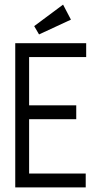

<svg xmlns="http://www.w3.org/2000/svg" viewBox="-20 -811 440 831"><path d="M46 0V-624H353V-564H106V-355H310V-295H106V-60H351V0ZM149 -662 128 -698 253 -791 287 -726Z"/></svg>

Font: Inconsolata Condensed
Style: Regular
Weight: 400
Width: 3
Monospace: yes
Designer: Raph Levien, Cyreal, Brenton Simpson
Foundry: Raph Levien, Cyreal, Google
Version: Version 3.000; ttfautohint (v1.8.2.53-6de2)